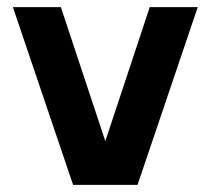

<svg xmlns="http://www.w3.org/2000/svg" viewBox="-20 -516 588 536"><path d="M184 0H364L532 -496H398L274 -122L150 -496H16Z"/></svg>

Font: Meta Space
Style: Bold
Weight: 700
Designer: Meta Pool / Florian Karsten
Foundry: Meta Pool / Florian Karsten
Version: Version 2.000;Glyphs 3.1.1 (3137)